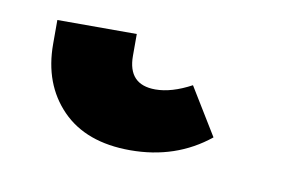

<svg xmlns="http://www.w3.org/2000/svg" viewBox="-34 -11 431 269"><g transform="rotate(10 181.0 123.0)"><path d="M162 204Q99 204 64.5 168.5Q30 133 30 76V42H143V73Q143 114 182 114Q205 114 233 99L274 166Q227 204 162 204Z"/></g></svg>

Font: FiraGO
Style: Bold
Weight: 700
Designer: bBox Type
Foundry: bBox Type GmbH
Version: Version 1.001;PS 001.001;hotconv 1.0.88;makeotf.lib2.5.64775